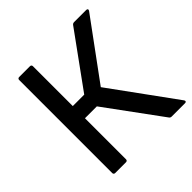

<svg xmlns="http://www.w3.org/2000/svg" viewBox="-176 -791 926 926"><g transform="rotate(-45 287.5 -327.5)"><path d="M90 0H164C170 0 174 -4 174 -10V-290H255L463 -6C467 -1 471 0 476 0H567C575 0 578 -6 573 -13L334 -342L554 -642C559 -649 556 -655 548 -655H466C461 -655 456 -654 452 -649L252 -373H174V-645C174 -651 170 -655 164 -655H90C84 -655 80 -651 80 -645V-10C80 -4 84 0 90 0Z"/></g></svg>

Font: Sofia Sans Cond SemiBold
Style: Regular
Weight: 600
Width: 3
Designer: Botio Nikoltchev, Ani Petrova
Foundry: lettersoup
Version: Version 4.100